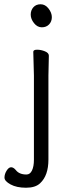

<svg xmlns="http://www.w3.org/2000/svg" viewBox="-20 -718 341 900"><path d="M209 -457 207 -364V30Q207 105 168 141Q146 162 102 162Q58 162 29.5 146.5Q1 131 1 114.5Q1 98 11 82Q21 66 32 66Q43 66 54 79Q70 100 104 100Q121 100 130 81Q139 62 139 31V-364L136 -475Q136 -485 154 -485Q172 -485 190.5 -477.5Q209 -470 209 -457ZM170.5 -698Q192 -698 207.5 -678Q223 -658 223 -637.5Q223 -617 210 -603.5Q197 -590 176 -590Q155 -590 139.5 -609.5Q124 -629 124 -649.5Q124 -670 136.5 -684Q149 -698 170.5 -698Z"/></svg>

Font: LXGW WenKai
Style: Regular
Weight: 400
Designer: LXGW / Fontworks Inc.
Foundry: LXGW / Fontworks Inc.
Version: Version 1.520; June 14, 2025